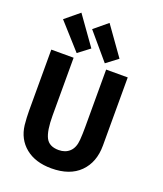

<svg xmlns="http://www.w3.org/2000/svg" viewBox="-177 -1102 1049 1237"><g transform="rotate(20 347.5 -483.5)"><path d="M587 -231Q587 -116 518.5 -47.5Q450 21 324 21Q214 21 146.5 -34Q79 -89 68 -183Q63 -235 63 -279V-698H216V-302Q216 -197 239.5 -151.5Q263 -106 328 -106Q374 -106 403 -133.5Q432 -161 436 -216Q439 -256 439 -303V-698H587ZM265 -912 357 -988 496 -793 417 -733ZM67 -908 164 -988 303 -793 224 -733Z"/></g></svg>

Font: Repo
Style: Bold
Weight: 700
Designer: Stefan Peev
Foundry: Context Ltd
Version: Version 001.000